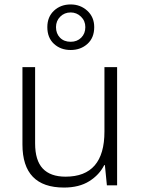

<svg xmlns="http://www.w3.org/2000/svg" viewBox="-20 -834 636 864"><path d="M507 -532V0H461L452 -91H449Q427 -47 381.5 -18.5Q336 10 268 10Q81 10 81 -184V-532H138V-189Q138 -112 172.5 -75.5Q207 -39 275 -39Q450 -39 450 -242V-532ZM298 -609Q253 -609 223 -636.5Q193 -664 193 -712Q193 -758 223 -786Q253 -814 298 -814Q342 -814 373 -785.5Q404 -757 404 -712Q404 -664 373.5 -636.5Q343 -609 298 -609ZM298 -646Q327 -646 345.5 -664.5Q364 -683 364 -712Q364 -740 344.5 -759Q325 -778 298 -778Q270 -778 251 -759Q232 -740 232 -712Q232 -683 250 -664.5Q268 -646 298 -646Z"/></svg>

Font: Noto Sans Lao Light
Style: Regular
Weight: 300
Designer: Monotype Design Team
Foundry: Monotype Imaging Inc.
Version: Version 2.003; ttfautohint (v1.8.4.7-5d5b)